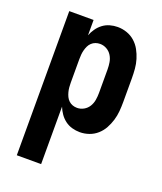

<svg xmlns="http://www.w3.org/2000/svg" viewBox="-138 -617 775 920"><g transform="rotate(20 250.0 -156.5)"><path d="M58 215V-520H182V-442Q189 -460 200.5 -476.5Q212 -493 228 -505Q244 -517 263.5 -522.5Q283 -528 303 -528Q327 -528 350 -520Q373 -512 391 -496Q409 -480 420.5 -459Q432 -438 439 -415Q446 -392 448 -368Q450 -344 450 -320V-200Q450 -176 448 -152Q446 -128 439 -105Q432 -82 420.5 -61Q409 -40 391 -24Q373 -8 350 0Q327 8 303 8Q283 8 263.5 2.5Q244 -3 228 -15Q212 -27 200.5 -43.5Q189 -60 182 -78V215ZM251 -97Q269 -97 285 -106Q301 -115 310.5 -130.5Q320 -146 323 -164Q326 -182 326 -200V-320Q326 -338 323 -356Q320 -374 310.5 -389.5Q301 -405 285 -414Q269 -423 251 -423Q239 -423 228 -419Q217 -415 208.5 -407Q200 -399 195 -388.5Q190 -378 187 -366.5Q184 -355 183 -343.5Q182 -332 182 -320V-200Q182 -188 183 -176.5Q184 -165 187 -153.5Q190 -142 195 -131.5Q200 -121 208.5 -113Q217 -105 228 -101Q239 -97 251 -97Z"/></g></svg>

Font: Iosevka SS04 Extrabold
Style: Regular
Weight: 800
Monospace: yes
Designer: Belleve Invis
Foundry: Belleve Invis
Version: Version 19.0.0; ttfautohint (v1.8.4)